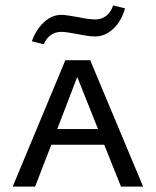

<svg xmlns="http://www.w3.org/2000/svg" viewBox="-20 -691 577 711"><path d="M142 -527 98 -538Q113 -581 142.5 -608.5Q172 -636 207 -636Q223 -636 267 -628Q308 -619 334 -619Q356 -619 373.5 -632.5Q391 -646 399 -671L443 -660Q430 -613 399.5 -584.5Q369 -556 333 -556Q314 -556 292.5 -560Q271 -564 266 -565Q224 -573 207 -573Q185 -573 168 -561Q151 -549 142 -527ZM366 -155H170L110 0H27L222 -468H314L510 0H428ZM343 -213 266 -406 192 -213Z"/></svg>

Font: Ysabeau SC Medium
Style: Regular
Weight: 500
Designer: Christian Thalmann (Catharsis Fonts)
Version: Version 0.003